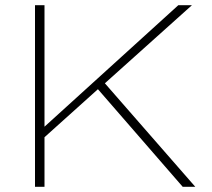

<svg xmlns="http://www.w3.org/2000/svg" viewBox="-20 -720 819 740"><path d="M114.9 0H151.5V-191.1L357.4 -376.2L684.2 0H732.7L384.2 -399L719.8 -700H667.3L151.5 -231.7V-700H114.9Z"/></svg>

Font: Meinily
Style: Regular
Weight: 500
Designer: Paul Hayes
Foundry: Paul Hayes
Version: Version 1.0; ttfautohint (v1.8.4.7-5d5b)